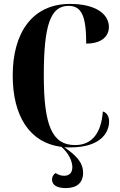

<svg xmlns="http://www.w3.org/2000/svg" viewBox="-20 -744 613 982"><path d="M339 10C497 10 538 -68 538 -123C538 -138 533 -166 506 -174C498 -65 452 -2 364 -2C247 -2 204 -101 204 -358C204 -615 238 -714 330 -714C397 -714 421 -663 421 -521C499 -521 537 -558 537 -606C537 -671 471 -724 338 -724C145 -724 45 -576 45 -358C45 -155 128 -14 294 7C330 38 350 79 350 111C350 139 335 155 308 155C292 155 277 150 265 141C251 149 246 163 246 174C246 204 274 218 316 218C373 218 405 191 405 140C405 84 365 48 309 9C319 10 328 10 339 10Z"/></svg>

Font: Noto Serif Display ExtraCondensed ExtraBold
Style: Regular
Weight: 800
Width: 2
Designer: Monotype Design Team
Foundry: Monotype Imaging Inc.
Version: Version 2.009